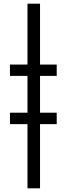

<svg xmlns="http://www.w3.org/2000/svg" viewBox="-20 -821 362 1041"><path d="M129 -801H197V-471H287.5V-409.5H197V-210H287.5V-148H197V200H129V-148H34V-210H129V-409.5H34V-471H129Z"/></svg>

Font: Overused Grotesk Book
Style: Regular
Weight: 375
Version: Version 0.004